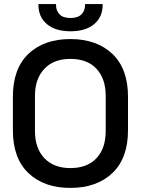

<svg xmlns="http://www.w3.org/2000/svg" viewBox="-20 -905 689 939"><path d="M43 -268V-432Q43 -569 119 -641.5Q195 -714 324 -714Q453 -714 529.5 -641.5Q606 -569 606 -432V-268Q606 -131 529.5 -58.5Q453 14 324 14Q195 14 119 -58.5Q43 -131 43 -268ZM497 -264V-436Q497 -520 452 -568.5Q407 -617 324 -617Q243 -617 197 -568.5Q151 -520 151 -436V-264Q151 -180 197 -131.5Q243 -83 324 -83Q407 -83 452 -131.5Q497 -180 497 -264ZM168 -881V-885H254V-881Q254 -853 271 -835Q288 -817 325 -817Q361 -817 378.5 -835Q396 -853 396 -881V-885H482V-881Q482 -822 440.5 -787Q399 -752 325 -752Q251 -752 209.5 -787Q168 -822 168 -881Z"/></svg>

Font: Space Grotesk Frontify Medium
Style: Regular
Weight: 500
Designer: Florian Karsten
Version: Version 2.000